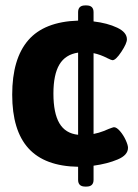

<svg xmlns="http://www.w3.org/2000/svg" viewBox="-20 -607 510 708"><path d="M325 4V56Q325 81 299 81H294Q268 81 268 56V8Q145 6 85 -60Q25 -126 25 -258Q25 -390 84 -458.5Q143 -527 268 -531V-562Q268 -587 294 -587H299Q325 -587 325 -562V-528Q376 -522 412 -505Q448 -488 448 -462Q448 -447 427.5 -416Q407 -385 395 -385Q391 -385 377 -392Q350 -406 325 -411V-113Q345 -117 361.5 -123.5Q378 -130 382 -132Q398 -138 400 -138Q410 -138 422.5 -123.5Q435 -109 443.5 -90.5Q452 -72 452 -62Q452 -35 414 -19Q376 -3 325 4ZM268 -110V-413Q221 -406 199 -369Q177 -332 177 -262Q177 -190 199 -152.5Q221 -115 268 -110Z"/></svg>

Font: Asap-Bold
Style: Bold
Weight: 700
Designer: Pablo Cosgaya
Foundry: Omnibus-Type
Version: Version 2.000; ttfautohint (v1.8)